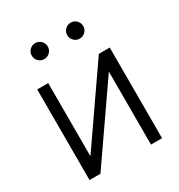

<svg xmlns="http://www.w3.org/2000/svg" viewBox="-171 -832 880 946"><g transform="rotate(-30 269.5 -359.0)"><path d="M475.6 0H412.6V-413.6H411.6L125 0H63V-515.6H125.5V-101.6H127L413.6 -515.6H475.6ZM168.5 -627.4Q149.4 -627.4 136.2 -640.6Q123 -653.8 123 -672.9Q123 -691.9 136.2 -705.1Q149.4 -718.3 168.5 -718.3Q187 -718.3 200.4 -705.1Q213.9 -691.9 213.9 -672.9Q213.9 -653.8 200.4 -640.6Q187 -627.4 168.5 -627.4ZM370.1 -627.4Q351.6 -627.4 338.1 -640.6Q324.7 -653.8 324.7 -672.9Q324.7 -691.9 338.1 -705.1Q351.6 -718.3 370.1 -718.3Q388.7 -718.3 402.1 -705.1Q415.5 -691.9 415.5 -672.9Q415.5 -653.8 402.1 -640.6Q388.7 -627.4 370.1 -627.4Z"/></g></svg>

Font: Inter Display Light
Style: Regular
Weight: 300
Designer: Rasmus Andersson
Foundry: rsms
Version: Version 4.000;git-a52131595